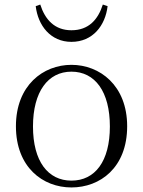

<svg xmlns="http://www.w3.org/2000/svg" viewBox="-20 -810 629 844"><path d="M294 14C420 14 539 -73 539 -255C539 -435 418 -525 294 -525C170 -525 50 -435 50 -255C50 -75 168 14 294 14ZM294 -16C191 -16 125 -101 125 -254C125 -407 191 -495 294 -495C398 -495 463 -407 463 -254C463 -101 398 -16 294 -16ZM137 -783C147 -698 202 -626 294 -626C388 -626 443 -698 453 -783L432 -790C411 -724 370 -677 294 -677C220 -677 178 -724 157 -790Z"/></svg>

Font: Noto Serif HK Light
Style: Regular
Weight: 300
Designer: Ryoko NISHIZUKA 西塚涼子 (kana & ideographs); Frank Grießhammer (Latin, Greek & Cyrillic); Wenlong ZHANG 张文龙 (bopomofo); San
Foundry: Adobe
Version: Version 2.001;hotconv 1.1.0;makeotfexe 2.6.0